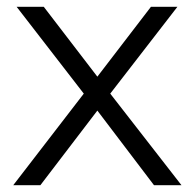

<svg xmlns="http://www.w3.org/2000/svg" viewBox="-20 -546 574 566"><path d="M515 0 305 -270 503 -526H425L267 -320L109 -526H29L227 -270L19 0H99L267 -220L434 0Z"/></svg>

Font: Montserrat Lite
Style: Regular
Weight: 400
Designer: Julieta Ulanovsky
Foundry: Julieta Ulanovsky
Version: Version 7.200;PS 007.200;hotconv 1.0.88;makeotf.lib2.5.64775